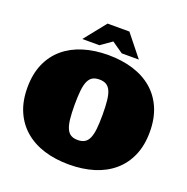

<svg xmlns="http://www.w3.org/2000/svg" viewBox="-161 -1081 1222 1253"><g transform="rotate(20 450.0 -454.5)"><path d="M24.9 -358.9Q24.9 -453.1 55.9 -524.2Q86.9 -595.2 143.6 -643.1Q200.2 -690.9 278.1 -714.8Q356 -738.8 450.2 -738.8Q543.9 -738.8 622.1 -714.8Q700.2 -690.9 756.6 -643.1Q813 -595.2 844 -524.2Q875 -453.1 875 -358.9Q875 -265.1 844 -194.1Q813 -123 756.6 -75Q700.2 -26.9 622.1 -2.9Q543.9 21 450.2 21Q356 21 278.1 -2.9Q200.2 -26.9 143.6 -75Q86.9 -123 55.9 -194.1Q24.9 -265.1 24.9 -358.9ZM353 -358.9Q353 -299.8 357.4 -260Q361.8 -220.2 372.8 -195.6Q383.8 -170.9 402.3 -159.9Q420.9 -148.9 450.2 -148.9Q478 -148.9 497.1 -159.9Q516.1 -170.9 527.1 -195.6Q538.1 -220.2 542.5 -260Q546.9 -299.8 546.9 -358.9Q546.9 -417 542.5 -457.5Q538.1 -498 527.1 -522.5Q516.1 -546.9 497.1 -557.9Q478 -568.8 450.2 -568.8Q420.9 -568.8 402.3 -557.9Q383.8 -546.9 372.8 -522.5Q361.8 -498 357.4 -457.5Q353 -417 353 -358.9ZM374 -929.7H525.4L646 -778.8H527.3L449.2 -833L372.1 -778.8H253.4Z"/></g></svg>

Font: Ultra
Style: Regular
Weight: 400
Designer: Astigmatic (AOETI)
Foundry: Astigmatic (AOETI)
Version: Version 1.000